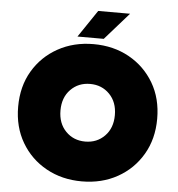

<svg xmlns="http://www.w3.org/2000/svg" viewBox="-61 -991 987 1062"><g transform="rotate(5 432.0 -459.5)"><path d="M432 -207Q497 -207 540 -251Q583 -295 583 -367Q583 -439 540 -483Q497 -527 432 -527Q367 -527 324 -483Q281 -439 281 -367Q281 -295 324 -251Q367 -207 432 -207ZM432 14Q322 14 234.5 -34.5Q147 -83 96.5 -169Q46 -255 46 -367Q46 -480 96.5 -565.5Q147 -651 234.5 -699.5Q322 -748 432 -748Q543 -748 630 -699.5Q717 -651 767.5 -565.5Q818 -480 818 -367Q818 -255 767.5 -169Q717 -83 630 -34.5Q543 14 432 14ZM485 -782H339L441 -933H618Z"/></g></svg>

Font: YamahaIndonesia935. App Black
Style: Regular
Weight: 900
Designer: Dalton Maag Ltd
Foundry: Dalton Maag Ltd
Version: Version 1.002; January 01, 2024; Regular/Italic